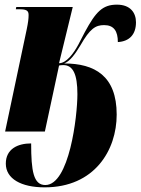

<svg xmlns="http://www.w3.org/2000/svg" viewBox="-20 -566 605 826"><path d="M172 240C387 240 482 80 482 -73C482 -240 387 -293 256 -293C280 -302 302 -331 326 -371C367 -443 391 -458 428 -458C470 -458 487 -432 487 -385C537 -388 565 -418 565 -470C565 -510 542 -546 483 -546C421 -546 392 -515 345 -428L317 -374C296 -335 265 -294 234 -294L293 -536H50L48 -526H68C101 -526 103 -514 103 -500C103 -486 101 -469 95 -440L2 0H173L234 -284C239 -285 243 -286 252 -286C294 -286 313 -247 313 -161C313 -65 278 230 175 230C124 230 114 170 114 51C56 51 5 75 5 138C5 203 71 240 172 240Z"/></svg>

Font: Noto Serif Display Condensed Black
Style: Italic
Weight: 900
Width: 3
Italic angle: -12°
Designer: Monotype Design Team
Foundry: Monotype Imaging Inc.
Version: Version 2.009